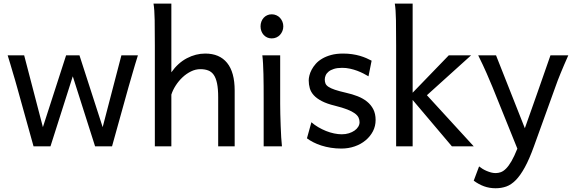

<svg xmlns="http://www.w3.org/2000/svg" viewBox="-20 -801 3141 1051"><path d="M415 -498 542 -105 644.5 -498H734.9Q726.1 -470.2 719.5 -448Q712.9 -425.8 707 -405.5Q701.2 -385.3 695.6 -366Q689.9 -346.7 683.6 -324.7L593.3 0H500.5L378.4 -383.3L256.3 0H163.6L73.2 -324.7Q67.9 -344.2 62.3 -363.3Q56.6 -382.3 50.5 -402.8Q44.4 -423.3 37.6 -446.8Q30.8 -470.2 22 -498H112.3L214.8 -105L341.8 -498Z M1174.3 0V-268.6Q1174.3 -314.5 1168.2 -344.2Q1162.1 -374 1149.9 -391.4Q1137.7 -408.7 1119.4 -415.5Q1101.1 -422.4 1076.7 -422.4Q1050.3 -422.4 1025.1 -409.9Q1000 -397.5 979 -377.7Q958 -357.9 941.9 -333Q925.8 -308.1 918 -283.2V0H827.6V-551.8Q827.6 -630.9 826.7 -690.2Q825.7 -749.5 820.3 -781.2H918V-405.3Q954.1 -456.5 1002.9 -482.2Q1051.8 -507.8 1103.5 -507.8Q1181.6 -507.8 1223.1 -456.8Q1264.6 -405.8 1264.6 -305.2V0Z M1406.2 -656.7Q1406.2 -670.4 1410.6 -682.4Q1415 -694.3 1423.1 -703.4Q1431.2 -712.4 1442.4 -717.5Q1453.6 -722.7 1467.3 -722.7Q1481 -722.7 1492.7 -717.5Q1504.4 -712.4 1512.7 -703.4Q1521 -694.3 1525.9 -682.4Q1530.8 -670.4 1530.8 -656.7Q1530.8 -643.1 1525.9 -631.1Q1521 -619.1 1512.7 -610.1Q1504.4 -601.1 1492.7 -595.9Q1481 -590.8 1467.3 -590.8Q1453.6 -590.8 1442.4 -595.9Q1431.2 -601.1 1423.1 -610.1Q1415 -619.1 1410.6 -631.1Q1406.2 -643.1 1406.2 -656.7ZM1513.7 -231.9Q1513.7 -208.5 1514.4 -176.5Q1515.1 -144.5 1516.4 -111.8Q1517.6 -79.1 1519.3 -49.3Q1521 -19.5 1523.4 0H1423.3V-258.8Q1423.3 -294.4 1423.1 -329.1Q1422.9 -363.8 1422.1 -394.8Q1421.4 -425.8 1419.9 -452.4Q1418.5 -479 1416 -498H1513.7Z M1997.1 -383.3Q1984.9 -390.6 1969.2 -398.7Q1953.6 -406.7 1935.3 -413.6Q1917 -420.4 1896.2 -425Q1875.5 -429.7 1853 -429.7Q1826.2 -429.7 1807.9 -423.8Q1789.6 -418 1778.6 -408.9Q1767.6 -399.9 1762.7 -388.4Q1757.8 -377 1757.8 -366.2Q1757.8 -353.5 1761.7 -343.8Q1765.6 -334 1778.1 -325.7Q1790.5 -317.4 1813.5 -309.6Q1836.4 -301.8 1875 -293Q1908.2 -285.6 1937.5 -274.2Q1966.8 -262.7 1988.8 -245.1Q2010.7 -227.5 2023.4 -202.9Q2036.1 -178.2 2036.1 -144Q2036.1 -110.8 2021.5 -82.5Q2006.8 -54.2 1981.4 -33Q1956.1 -11.7 1921.9 0.2Q1887.7 12.2 1848.1 12.2Q1818.4 12.2 1790.8 7.8Q1763.2 3.4 1739 -4.4Q1714.8 -12.2 1694.8 -22.5Q1674.8 -32.7 1660.2 -43.9L1684.6 -131.8Q1701.2 -117.2 1721.9 -105Q1742.7 -92.8 1764.6 -84Q1786.6 -75.2 1808.8 -70.6Q1831.1 -65.9 1850.6 -65.9Q1872.1 -65.9 1889.9 -71.5Q1907.7 -77.1 1920.7 -86.2Q1933.6 -95.2 1940.9 -107.2Q1948.2 -119.1 1948.2 -131.8Q1948.2 -145.5 1942.6 -157.5Q1937 -169.4 1922.1 -180.4Q1907.2 -191.4 1881.1 -201.7Q1855 -211.9 1814 -222.2Q1769.5 -232.9 1741.5 -247.6Q1713.4 -262.2 1697.5 -279.8Q1681.6 -297.4 1675.8 -317.9Q1669.9 -338.4 1669.9 -361.3Q1669.9 -372.6 1673.6 -387.7Q1677.2 -402.8 1685.8 -419.2Q1694.3 -435.5 1708.3 -451.4Q1722.2 -467.3 1743.2 -479.7Q1764.2 -492.2 1792.5 -500Q1820.8 -507.8 1857.9 -507.8Q1884.3 -507.8 1907.5 -504.4Q1930.7 -501 1950 -495.4Q1969.2 -489.7 1985.4 -482.7Q2001.5 -475.6 2014.2 -468.8Z M2148.4 0V-551.8Q2148.4 -630.9 2147.5 -690.2Q2146.5 -749.5 2141.1 -781.2H2238.8V-293.5L2436.5 -498H2558.6L2316.9 -279.8L2573.2 0H2453.6L2238.8 -253.9V0Z M2902.8 0Q2877.4 70.3 2853 114.7Q2828.6 159.2 2803.5 184.8Q2778.3 210.4 2751.2 220Q2724.1 229.5 2692.9 229.5Q2659.2 229.5 2629.6 218.8Q2600.1 208 2573.2 188L2602.5 109.9Q2610.4 116.2 2620.8 122.8Q2631.3 129.4 2643.3 134.5Q2655.3 139.6 2668 143.1Q2680.7 146.5 2692.9 146.5Q2707.5 146.5 2721.7 141.4Q2735.8 136.2 2750.2 121.8Q2764.6 107.4 2779.8 81.3Q2794.9 55.2 2812 12.7L2675.8 -324.7Q2662.1 -357.9 2644 -399.4Q2626 -440.9 2597.7 -498H2695.3L2853 -99.1Q2862.3 -125.5 2873.3 -156.5Q2884.3 -187.5 2896 -220.5Q2907.7 -253.4 2919.4 -286.9Q2931.2 -320.3 2941.9 -351.1Q2967.3 -423.3 2993.2 -498H3090.8Q3078.1 -469.7 3067.9 -445.6Q3057.6 -421.4 3048.8 -400.1Q3040 -378.9 3033 -360.4Q3025.9 -341.8 3020 -324.7Z"/></svg>

Font: Andika Cyr
Style: Regular
Weight: 400
Designer: Victor Gaultney, Annie Olsen, Julie Remington, Don Collingsworth, Eric Hays, Becca Hirsbrunner
Foundry: SIL International
Version: Version 5.000